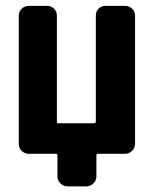

<svg xmlns="http://www.w3.org/2000/svg" viewBox="-20 -540 540 674"><path d="M418 -519.5Q432.6 -519.5 443.4 -509.8Q454.1 -500 454.1 -485.4V-35.2Q454.1 -20.5 443.4 -10.3Q432.6 0 418 0H323.2Q318.4 0 318.4 4.9V79.1Q318.4 93.8 307.6 104Q296.9 114.3 282.2 114.3H217.8Q203.1 114.3 192.4 104Q181.6 93.8 181.6 79.1V4.9Q181.6 0 176.8 0H82Q67.4 0 56.6 -9.8Q45.9 -19.5 45.9 -35.2V-485.4Q45.9 -500 56.6 -509.8Q67.4 -519.5 82 -519.5H144.5Q159.2 -519.5 169.4 -509.8Q179.7 -500 179.7 -485.4V-112.3Q179.7 -107.4 184.6 -107.4H310.5Q315.4 -107.4 316.4 -112.3V-485.4Q316.4 -500 326.2 -509.8Q335.9 -519.5 350.6 -519.5Z"/></svg>

Font: Rounded-L Mgen+ 1m bold
Style: Bold
Weight: 700
Designer: [Source Han Sans]
Ryoko NISHIZUKA  (kana & ideographs); Paul D. Hunt (Latin, Greek & Cyrillic); Wenlong ZHANG  (bopomofo
Version: Version 1.059.20150602